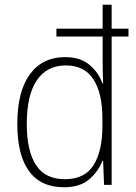

<svg xmlns="http://www.w3.org/2000/svg" viewBox="-20 -780 574 810"><path d="M250 10Q152 10 102.5 -58Q53 -126 53 -257Q53 -394 106 -466.5Q159 -539 255 -539Q319 -539 358 -506Q397 -473 412 -428H415Q414 -454 413.5 -479.5Q413 -505 413 -529V-626H218V-659H413V-760H451V-659H522V-626H451V0H419L415 -102H412Q396 -58 357 -24Q318 10 250 10ZM254 -24Q337 -24 374.5 -83Q412 -142 412 -248V-280Q412 -387 374 -445.5Q336 -504 258 -504Q178 -504 135.5 -441.5Q93 -379 93 -257Q93 -143 132 -83.5Q171 -24 254 -24Z"/></svg>

Font: Noto Sans Gujarati UI SemiCondensed ExtraLight
Style: Regular
Weight: 200
Width: 4
Designer: Jelle Bosma - Monotype Design Team, Universal Thirst
Foundry: Monotype Imaging Inc.
Version: Version 2.106; ttfautohint (v1.8.4.7-5d5b)